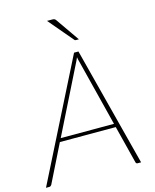

<svg xmlns="http://www.w3.org/2000/svg" viewBox="-152 -1007 882 1095"><g transform="rotate(-15 289.0 -459.0)"><path d="M0 0ZM542.5 0H522Q514 0 511.5 -8L455 -231.5H125L14 -8Q11.5 -4.5 8.2 -2.2Q5 0 1 0H-19L335 -703H361ZM135.5 -252H450L351 -644.5Q349 -651.5 347.2 -658.5Q345.5 -665.5 344.5 -673.5Q341 -665.5 337.8 -658.5Q334.5 -651.5 331 -644.5ZM262.5 -918Q271.5 -918 276 -916.2Q280.5 -914.5 284.5 -909L381.5 -769.5H366Q362.5 -769.5 359.8 -770.2Q357 -771 355 -774L233 -918Z"/></g></svg>

Font: Lato Thin
Style: Italic
Weight: 200
Italic angle: -7°
Designer: Lukasz Dziedzic
Foundry: tyPoland Lukasz Dziedzic
Version: Version 2.007; 2014-02-27